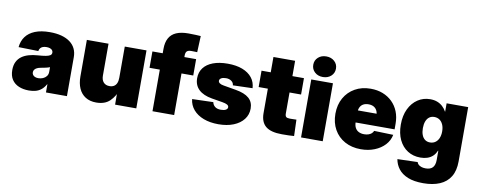

<svg xmlns="http://www.w3.org/2000/svg" viewBox="-75 -1120 4260 1704"><g transform="rotate(10 2055.0 -267.5)"><path d="M200.7 9.3Q148.9 9.3 109.1 -7.6Q69.3 -24.4 46.9 -58.3Q24.4 -92.3 24.4 -144.5Q24.4 -188 39.6 -218.5Q54.7 -249 81.8 -268.6Q108.9 -288.1 145 -298.3Q181.2 -308.6 223.1 -311.5Q268.6 -314.5 296.1 -319.6Q323.7 -324.7 335.9 -333.5Q348.1 -342.3 348.1 -356.9V-358.9Q348.1 -370.6 340.8 -379.4Q333.5 -388.2 320.3 -392.8Q307.1 -397.5 289.1 -397.5Q270 -397.5 255.9 -392.1Q241.7 -386.7 233.4 -376.2Q225.1 -365.7 222.7 -350.1L44.4 -354Q49.8 -409.7 79.3 -449.7Q108.9 -489.7 163.1 -511.5Q217.3 -533.2 295.9 -533.2Q355 -533.2 400.9 -520.8Q446.8 -508.3 478.5 -484.6Q510.3 -460.9 526.4 -427.2Q542.5 -393.6 542.5 -351.1V0H353.5V-73.2H351.1Q334 -42.5 311.8 -24.4Q289.6 -6.3 262 1.5Q234.4 9.3 200.7 9.3ZM264.2 -112.8Q285.6 -112.8 305.4 -121.1Q325.2 -129.4 337.6 -145.5Q350.1 -161.6 350.1 -185.1V-227.1Q342.8 -224.1 334.5 -221.7Q326.2 -219.2 316.9 -217Q307.6 -214.8 296.4 -212.6Q285.2 -210.4 272 -208Q251.5 -204.6 237.1 -197.5Q222.7 -190.4 215.1 -179.9Q207.5 -169.4 207.5 -156.2Q207.5 -142.6 214.8 -132.8Q222.2 -123 234.9 -117.9Q247.6 -112.8 264.2 -112.8Z M807.1 10.7Q750 10.7 710.2 -14.4Q670.4 -39.6 650.1 -85.2Q629.9 -130.9 629.9 -192.4V-522.5H825.2V-235.4Q825.2 -196.3 844.5 -174.8Q863.8 -153.3 898.4 -153.3Q921.9 -153.3 938.2 -163.1Q954.6 -172.9 963.1 -192.6Q971.7 -212.4 971.7 -241.7V-522.5H1167.5V0H976.6L975.6 -141.6H996.6Q973.6 -75.2 929.4 -32.2Q885.3 10.7 807.1 10.7Z M1614.7 -522.5V-375H1220.7V-522.5ZM1313.5 0V-561.5Q1313.5 -621.1 1335 -659.7Q1356.4 -698.2 1399.4 -716.8Q1442.4 -735.4 1508.3 -735.4Q1542.5 -735.4 1574 -733.9Q1605.5 -732.4 1619.6 -731.4L1613.3 -585Q1605 -585.4 1589.1 -585.9Q1573.2 -586.4 1560.5 -586.4Q1531.7 -586.4 1520.3 -574.7Q1508.8 -563 1508.8 -536.6V0Z M1908.7 12.2Q1832.5 12.2 1774.4 -10Q1716.3 -32.2 1681.6 -72.8Q1647 -113.3 1641.1 -167.5L1831.1 -173.3Q1835.9 -148.4 1855.2 -133.3Q1874.5 -118.2 1908.2 -118.2Q1937 -118.2 1952.9 -127.2Q1968.8 -136.2 1968.8 -151.4Q1968.8 -165 1954.3 -173.6Q1939.9 -182.1 1910.2 -187L1813.5 -203.1Q1734.9 -216.3 1693.8 -255.6Q1652.8 -294.9 1652.8 -357.9Q1652.8 -412.1 1682.1 -450.9Q1711.4 -489.7 1766.8 -510.7Q1822.3 -531.7 1899.4 -531.7Q1976.1 -531.7 2031.7 -510.3Q2087.4 -488.8 2118.7 -449.5Q2149.9 -410.2 2152.8 -355.5L1976.1 -350.1Q1974.6 -373.5 1954.8 -387.9Q1935.1 -402.3 1906.2 -402.3Q1878.9 -402.3 1863 -393.1Q1847.2 -383.8 1847.2 -368.7Q1847.2 -356.4 1859.4 -347.4Q1871.6 -338.4 1896 -334.5L2006.8 -315.4Q2088.9 -301.8 2128.2 -267.3Q2167.5 -232.9 2167.5 -174.3Q2167.5 -118.7 2135 -76.7Q2102.5 -34.7 2044.2 -11.2Q1985.8 12.2 1908.7 12.2Z M2586.4 -522.5V-375H2204.1V-522.5ZM2287.1 -660.6H2482.4V-185.5Q2482.4 -164.1 2491.5 -155.5Q2500.5 -147 2525.9 -147Q2538.1 -147 2557.6 -147.5Q2577.1 -147.9 2584.5 -148.4L2589.4 -1.5Q2571.8 0.5 2541.5 1.2Q2511.2 2 2479.5 2Q2379.9 2 2333.5 -36.1Q2287.1 -74.2 2287.1 -154.8Z M2652.3 0V-522.5H2847.7V0ZM2749 -561.5Q2704.6 -561.5 2675.8 -587.9Q2647 -614.3 2647 -654.3Q2647 -694.8 2675.8 -720.9Q2704.6 -747.1 2749 -747.1Q2793.5 -747.1 2822.5 -720.9Q2851.6 -694.8 2851.6 -654.3Q2851.6 -614.3 2822.5 -587.9Q2793.5 -561.5 2749 -561.5Z M3191.4 11.2Q3109.9 11.2 3047.4 -22.9Q2984.9 -57.1 2950.4 -118.7Q2916 -180.2 2916 -260.7Q2916 -341.3 2950.4 -402.6Q2984.9 -463.9 3045.9 -498.5Q3106.9 -533.2 3187 -533.2Q3247.6 -533.2 3296.9 -513.9Q3346.2 -494.6 3382.3 -459Q3418.5 -423.3 3438 -374.3Q3457.5 -325.2 3457.5 -265.1V-214.8H2974.1V-323.7H3368.2L3277.8 -303.7Q3277.8 -332.5 3267.6 -352.5Q3257.3 -372.6 3238.3 -383.1Q3219.2 -393.6 3191.9 -393.6Q3164.6 -393.6 3145.3 -383.1Q3126 -372.6 3116 -352.5Q3106 -332.5 3106 -303.7V-219.2Q3106 -189 3116.9 -167.7Q3127.9 -146.5 3148.9 -135.7Q3169.9 -125 3198.2 -125Q3219.2 -125 3235.8 -130.4Q3252.4 -135.7 3264.2 -145.8Q3275.9 -155.8 3281.2 -169.9L3454.1 -164.6Q3443.8 -112.3 3407.5 -73Q3371.1 -33.7 3315.4 -11.2Q3259.8 11.2 3191.4 11.2Z M3789.1 211.9Q3705.6 211.9 3650.6 189.5Q3595.7 167 3565.9 128.4Q3536.1 89.8 3527.8 41L3709.5 35.6Q3712.9 48.3 3723.4 58.1Q3733.9 67.9 3750.5 73.2Q3767.1 78.6 3788.6 78.6Q3831.1 78.6 3851.8 56.2Q3872.6 33.7 3872.6 -12.2V-94.7H3869.1Q3857.4 -65.4 3836.7 -45.9Q3815.9 -26.4 3787.8 -17.1Q3759.8 -7.8 3725.1 -7.8Q3659.7 -7.8 3609.9 -39.6Q3560.1 -71.3 3532.2 -129.4Q3504.4 -187.5 3504.4 -266.6Q3504.4 -347.7 3533.2 -407.5Q3562 -467.3 3611.6 -500.2Q3661.1 -533.2 3723.1 -533.2Q3758.8 -533.2 3786.4 -522.7Q3814 -512.2 3835.2 -492.9Q3856.4 -473.6 3870.6 -447.3H3872.1V-522.5H4066.4V-33.2Q4066.4 50.8 4033.2 105Q4000 159.2 3938 185.5Q3876 211.9 3789.1 211.9ZM3786.1 -154.8Q3813.5 -154.8 3833.7 -168.7Q3854 -182.6 3865.2 -208.5Q3876.5 -234.4 3876.5 -269.5Q3876.5 -304.7 3865.2 -330.6Q3854 -356.4 3833.7 -370.4Q3813.5 -384.3 3786.1 -384.3Q3759.8 -384.3 3741 -370.4Q3722.2 -356.4 3712.4 -330.6Q3702.6 -304.7 3702.6 -269.5Q3702.6 -234.4 3712.4 -208.5Q3722.2 -182.6 3741 -168.7Q3759.8 -154.8 3786.1 -154.8Z"/></g></svg>

Font: Inter 28pt Black
Style: Regular
Weight: 900
Designer: Rasmus Andersson
Foundry: rsms
Version: Version 4.001;git-66647c0bb